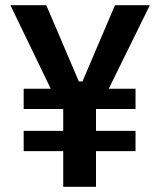

<svg xmlns="http://www.w3.org/2000/svg" viewBox="-20 -718 615 738"><path d="M349 -137V0H223V-137H71V-215H223V-299H71V-377H175L20 -698H158L283 -405H297L422 -698H556L398 -377H501V-299H349V-215H501V-137Z"/></svg>

Font: IBM Plex Sans Cond SmBld
Style: Regular
Weight: 600
Width: 3
Designer: Mike Abbink, Paul van der Laan, Pieter van Rosmalen
Foundry: Bold Monday
Version: Version 1.3